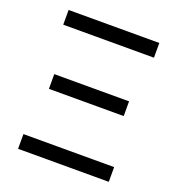

<svg xmlns="http://www.w3.org/2000/svg" viewBox="-127 -802 839 907"><g transform="rotate(20 292.0 -349.0)"><path d="M64 -698H520V-624H64ZM104 -390H480V-316H104ZM64 -74H520V0H64Z"/></g></svg>

Font: IBM Plex Sans
Style: Regular
Weight: 400
Designer: Mike Abbink, Paul van der Laan, Pieter van Rosmalen
Foundry: Bold Monday
Version: Version 3.005